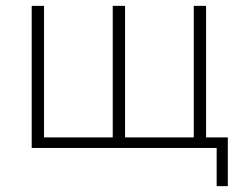

<svg xmlns="http://www.w3.org/2000/svg" viewBox="-20 -504 830 654"><path d="M718 130V0H88V-484H130V-36H364V-484H406V-36H640V-484H682V-36H756V130Z"/></svg>

Font: Nunito Sans 12pt ExtraLight
Style: Regular
Weight: 200
Designer: Vernon Adams
Foundry: Vernon Adams
Version: Version 3.101;gftools[0.9.27]